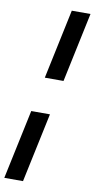

<svg xmlns="http://www.w3.org/2000/svg" viewBox="-140 -854 514 1041"><g transform="rotate(10 117.0 -334.0)"><path d="M167 -812H270L189 -429H86ZM45 -238H148L67 144H-36Z"/></g></svg>

Font: Prompt
Style: Italic
Weight: 400
Italic angle: -12°
Designer: Katatrad Team
Foundry: CadsonDemak
Version: Version 1.001